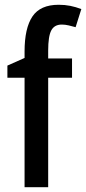

<svg xmlns="http://www.w3.org/2000/svg" viewBox="-20 -785 361 805"><path d="M282 -459H182V0H83V-459H11V-510L83 -542V-569Q83 -667 116 -716Q149 -765 226 -765Q252 -765 274.5 -760.5Q297 -756 321 -747L297 -671Q283 -675 268 -678.5Q253 -682 239 -682Q208 -682 195 -657.5Q182 -633 182 -573V-540H282Z"/></svg>

Font: Noto Sans Lao UI Cond Med
Style: Regular
Weight: 500
Width: 3
Designer: Monotype Design Team
Foundry: Monotype Imaging Inc.
Version: Version 2.000; ttfautohint (v1.8.4.7-5d5b)